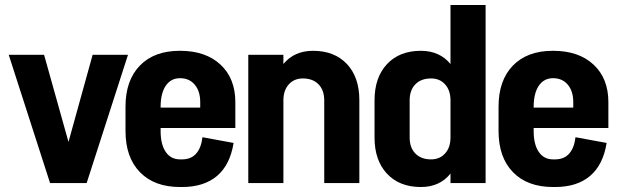

<svg xmlns="http://www.w3.org/2000/svg" viewBox="-20 -735 2483 771"><path d="M255 -165 352 -515H494L328 0H181L15 -515H157Z M925 -325V-221H625V-209Q625 -155 645.5 -125Q666 -95 703 -95H711Q747 -95 767.5 -118Q788 -141 793 -184L918 -161Q904 -73 851.5 -28.5Q799 16 711 16H703Q600 16 542 -43.5Q484 -103 484 -209V-307Q484 -412 541.5 -471.5Q599 -531 702 -531H703Q806 -531 865.5 -475.5Q925 -420 925 -325ZM625 -303H784V-325Q784 -369 762 -395Q740 -421 703 -421Q666 -421 645.5 -390.5Q625 -360 625 -306Z M1423 0H1282V-332Q1282 -373 1259 -396.5Q1236 -420 1196 -420Q1161 -420 1139.5 -396Q1118 -372 1118 -332V0H977V-515H1118V-478Q1162 -531 1237 -531Q1323 -531 1373 -478Q1423 -425 1423 -333Z M1930 -715V0H1789V-38Q1746 16 1670 16Q1584 16 1534 -37.5Q1484 -91 1484 -183V-332Q1484 -424 1534 -477.5Q1584 -531 1670 -531Q1745 -531 1789 -478V-715ZM1789 -183V-332Q1789 -372 1767.5 -396Q1746 -420 1711 -420Q1671 -420 1648 -396.5Q1625 -373 1625 -332V-183Q1625 -142 1648 -118.5Q1671 -95 1711 -95Q1746 -95 1767.5 -119Q1789 -143 1789 -183Z M2423 -325V-221H2123V-209Q2123 -155 2143.5 -125Q2164 -95 2201 -95H2209Q2245 -95 2265.5 -118Q2286 -141 2291 -184L2416 -161Q2402 -73 2349.5 -28.5Q2297 16 2209 16H2201Q2098 16 2040 -43.5Q1982 -103 1982 -209V-307Q1982 -412 2039.5 -471.5Q2097 -531 2200 -531H2201Q2304 -531 2363.5 -475.5Q2423 -420 2423 -325ZM2123 -303H2282V-325Q2282 -369 2260 -395Q2238 -421 2201 -421Q2164 -421 2143.5 -390.5Q2123 -360 2123 -306Z"/></svg>

Font: Akshar SemiBold
Style: Regular
Weight: 600
Designer: Tall Chai
Foundry: Tall Chai
Version: Version 1.000